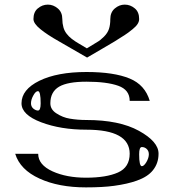

<svg xmlns="http://www.w3.org/2000/svg" viewBox="-20 -812 790 832"><path d="M583 -143.6Q583 -91.8 594.7 -91.8Q603.5 -91.8 614.3 -109.4Q625 -127.9 625 -143.6Q625 -158.2 615.2 -167Q606.4 -174.8 594.7 -174.8Q583 -174.8 583 -143.6ZM156.2 -364.3Q156.2 -417 144.5 -417Q134.8 -417 125 -399.4Q114.3 -380.9 114.3 -364.3Q114.3 -350.6 124 -341.8Q134.8 -333 144.5 -333Q156.2 -333 156.2 -364.3ZM542 -375Q542 -422.9 492.2 -440.4Q442.4 -458 354.5 -458Q273.4 -458 236.3 -436.5Q198.2 -414.1 198.2 -364.3Q198.2 -337.9 223.6 -321.3Q252 -302.7 282.2 -297.9Q316.4 -292 354.5 -292Q497.1 -292 582 -245.1Q667 -198.2 667 -146.5V-145.5Q667 -104.5 642.6 -74.2Q620.1 -45.9 573.2 -29.3Q532.2 -14.6 474.6 -6.8Q425.8 0 352.5 0Q234.4 0 151.4 -38.1Q67.4 -76.2 45.9 -145.5H145.5Q145.5 -97.7 208 -69.3Q268.6 -42 352.5 -42Q440.4 -42 491.2 -64.5Q542 -86.9 542 -146.5V-145.5Q542 -250 354.5 -250Q243.2 -250 158.2 -282.2Q73.2 -314.5 73.2 -364.3Q73.2 -423.8 150.4 -461.9Q228.5 -500 354.5 -500Q473.6 -500 542 -471.7Q608.4 -444.3 628.9 -375ZM583 -729.5Q583 -718.8 576.2 -708Q569.3 -697.3 554.7 -685.5Q533.2 -668 520.5 -660.2Q485.4 -637.7 475.6 -631.8L420.9 -599.6L357.4 -562.5L237.3 -631.8Q183.6 -662.1 155.3 -685.5Q125 -710 125 -729.5Q125 -759.8 143.6 -775.4Q163.1 -792 187.5 -792Q210.9 -792 230.5 -775.4Q250 -758.8 250 -729.5Q250 -710.9 254.9 -693.4Q258.8 -678.7 268.6 -666Q277.3 -654.3 291 -643.6Q306.6 -631.8 320.3 -624Q352.5 -604.5 356.4 -602.5L401.4 -629.9Q414.1 -636.7 430.7 -653.3Q446.3 -668.9 452.1 -686.5Q458 -704.1 458 -729.5Q458 -758.8 477.5 -775.4Q497.1 -792 520.5 -792Q544.9 -792 564.5 -775.4Q583 -759.8 583 -729.5Z"/></svg>

Font: okolaksMetalik
Style: bold
Weight: 700
Width: 7
Version: Version 0.6